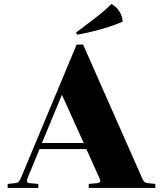

<svg xmlns="http://www.w3.org/2000/svg" viewBox="-20 -932 808 952"><path d="M588 -825Q545 -805 478.5 -786.5Q412 -768 362 -760L357 -771L395 -799Q404 -806 453 -843.5Q502 -881 532 -912Q555 -901 571 -877Q587 -853 588 -825ZM420 -20 463 -24Q477 -26 477 -35Q477 -40 474 -47L408 -193H176L116 -47Q113 -40 113 -35Q113 -26 127 -24L170 -20V0H18V-20L55 -24Q67 -25 72 -30Q77 -35 83 -48L360 -711H392L685 -48Q691 -35 696 -30Q701 -25 713 -24L750 -20V0H420ZM395 -223 287 -462 188 -223Z"/></svg>

Font: Chonburi
Style: Regular
Weight: 400
Designer: Thanarat Vachiruckul and Stawix Ruecha
Foundry: Cadson Demak & Katatrad
Version: Version 1.000